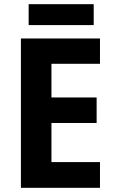

<svg xmlns="http://www.w3.org/2000/svg" viewBox="-20 -898 551 918"><path d="M458 0H80V-714H458V-593H226V-432H442V-310H226V-123H458ZM428 -878V-778H117V-878Z"/></svg>

Font: Noto Sans Thai SemiCondensed
Style: Bold
Weight: 700
Width: 4
Designer: Monotype Design Team
Foundry: Monotype Imaging Inc.
Version: Version 2.001